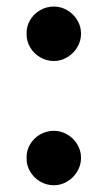

<svg xmlns="http://www.w3.org/2000/svg" viewBox="-20 -546 322 575"><path d="M59.6 -73.2Q59.1 -95.2 70.1 -113.8Q81.1 -132.3 100.1 -143.3Q119.1 -154.3 141.6 -154.3Q162.6 -154.3 181.4 -143.3Q200.2 -132.3 211.4 -113.8Q222.7 -95.2 222.7 -73.2Q222.7 -51.3 211.4 -32.5Q200.2 -13.7 181.4 -2.4Q162.6 8.8 141.6 8.8Q119.1 8.8 100.1 -2.4Q81.1 -13.7 70.1 -32.5Q59.1 -51.3 59.6 -73.2ZM59.6 -445.3Q59.1 -467.3 70.1 -485.8Q81.1 -504.4 100.1 -515.4Q119.1 -526.4 141.6 -526.4Q162.6 -526.4 181.4 -515.4Q200.2 -504.4 211.4 -485.8Q222.7 -467.3 222.7 -445.3Q222.7 -423.3 211.4 -404.5Q200.2 -385.7 181.4 -374.5Q162.6 -363.3 141.6 -363.3Q119.1 -363.3 100.1 -374.5Q81.1 -385.7 70.1 -404.5Q59.1 -423.3 59.6 -445.3Z"/></svg>

Font: Pretendard Std
Style: Bold
Weight: 700
Designer: Base glyphs from Inter by Rasmus Andersson; Hangeul glyphs from Noto Sans CJK(Source Han Sans) by Jang Soo-young and Kan
Foundry: Kil Hyung-jin
Version: Version 1.309